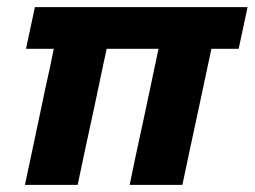

<svg xmlns="http://www.w3.org/2000/svg" viewBox="-20 -519 715 539"><path d="M50 0Q61 -52 72 -103.5Q83 -154.5 96 -217L106 -265L120 -328.5Q126 -357 131 -382H53L78 -499H675L650 -382H573.5L534.5 -199Q524 -151.5 513.5 -101.5Q503 -51.5 492 0H344Q351 -34.5 361 -81.8Q371 -129 382 -179Q392 -226 402.5 -275.5Q412.5 -324.5 425 -382H279.5Q274 -356 268 -329Q262 -301.5 256.5 -274L242.5 -208Q230.5 -153.5 219.8 -103Q209 -52.5 198 0Z"/></svg>

Font: Heraclito
Style: Bold Italic
Weight: 700
Italic angle: -12°
Designer: Kostas Bartsokas (font) & Cristiano Sobral (main changes)
Foundry: Kostas Bartsokas (font) & Cristiano Sobral (main changes)
Version: Version 1.00;July 8, 2020;FontCreator 13.0.0.2655 64-bit